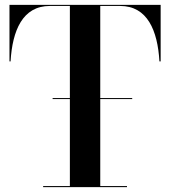

<svg xmlns="http://www.w3.org/2000/svg" viewBox="-20 -770 696 790"><path d="M157.5 -4.5V0H502.5V-4.5H392.5V-362.5H524V-366.5H392.5V-745.5H474.5C586.5 -745.5 628.5 -644.5 636 -517.5H641V-750H19V-517.5H23.5C31 -644.5 73 -745.5 185 -745.5H267.5V-366.5H196.5V-362.5H267.5V-4.5Z"/></svg>

Font: Bodoni* 36pt Medium
Style: Regular
Weight: 500
Version: Version 2.3